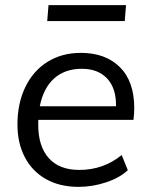

<svg xmlns="http://www.w3.org/2000/svg" viewBox="-20 -721 584 748"><path d="M129 -254V-234Q129 -151 170 -105Q211 -59 289 -59Q383 -59 454 -117L478 -58Q446 -28 393 -10.5Q340 7 286 7Q213 7 159.5 -23Q106 -53 77 -108Q48 -163 48 -236Q48 -318 78.5 -381.5Q109 -445 165 -480Q221 -515 295 -515Q391 -515 447 -459.5Q503 -404 503 -300Q503 -278 500 -254ZM135 -307H432Q433 -377 397.5 -415Q362 -453 299 -453Q233 -453 191 -415.5Q149 -378 135 -307ZM169 -701H471L466 -639H164Z"/></svg>

Font: Muli
Style: Italic
Weight: 400
Italic angle: -4.541°
Designer: Vernon Adams
Foundry: Vernon Adams
Version: Version 2.001